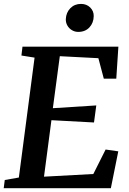

<svg xmlns="http://www.w3.org/2000/svg" viewBox="-24 -988 678 1008"><path d="M-4.5 0 1 -43 75 -56 157.5 -685.5 88.5 -696.5 94 -743H597.5L586.5 -575H521L492.5 -682.5L290 -693L253.5 -420L481.5 -434.5L469.5 -345L246 -357L207 -60.5L466 -74.5L530.5 -203L597 -193.5L558 0ZM386.5 -820.5Q369 -820.5 353.8 -829.5Q338.5 -838.5 329.8 -853.8Q321 -869 321.5 -887.5Q323 -922 345.2 -944.8Q367.5 -967.5 401 -967.5Q430.5 -967.5 449.5 -948.8Q468.5 -930 468 -903.5Q467.5 -868 445.5 -844.2Q423.5 -820.5 386.5 -820.5Z"/></svg>

Font: Merriweather 24pt SemiBold
Style: Italic
Weight: 600
Italic angle: -7.8°
Version: Version 2.101